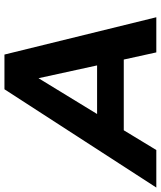

<svg xmlns="http://www.w3.org/2000/svg" viewBox="6 -792 740 885"><g transform="rotate(-90 376.5 -350.0)"><path d="M-46 0 407 -700H567L739 0H577L544 -150H218L127 0ZM293 -273H517L458 -543Z"/></g></svg>

Font: Montserrat
Style: Bold Italic
Weight: 700
Italic angle: -11.3°
Designer: Julieta Ulanovsky
Foundry: Julieta Ulanovsky
Version: Version 9.000; ttfautohint (v1.8.4.7-5d5b)